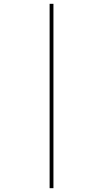

<svg xmlns="http://www.w3.org/2000/svg" viewBox="-20 -843 540 1006"><path d="M240 143V-823H260V143Z"/></svg>

Font: Zed Mono Thin
Style: Regular
Weight: 100
Monospace: yes
Designer: Belleve Invis
Foundry: Belleve Invis
Version: Version 1.0.0; ttfautohint (v1.8.4)